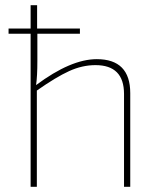

<svg xmlns="http://www.w3.org/2000/svg" viewBox="-20 -720 613 740"><path d="M124 -590V-485Q124 -426 119 -392Q253 -492 353 -492Q482 -492 482 -361V0H458V-358Q458 -469 348 -469Q297 -469 246.5 -446Q196 -423 122 -371V0H98V-590H13V-610H98V-700H123V-610H288V-590Z"/></svg>

Font: Exo 2.0 Thin
Style: Regular
Weight: 250
Designer: Natanael Gama
Version: Version 1.001;PS 001.001;hotconv 1.0.70;makeotf.lib2.5.58329